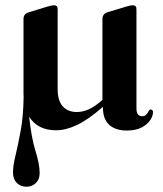

<svg xmlns="http://www.w3.org/2000/svg" viewBox="-20 -486 620 731"><path d="M463 11Q420.5 11 396.5 -10.2Q372.5 -31.5 372 -74L371.5 -79Q317.5 -31.5 274.5 -10.8Q231.5 10 193.5 10Q123.5 10 91 -41.5Q99.5 39 115.2 89.2Q131 139.5 131 173.5Q131 196.5 116.5 210.8Q102 225 80.5 225Q58.5 225 44 210.5Q29.5 196 29.5 171Q29.5 145 39 106Q48.5 67 58.8 11.5Q69 -44 70 -119.5Q69.5 -122 69.5 -125V-414Q69.5 -432.5 87.5 -438.5L159 -460.5Q177 -466 185.5 -466Q199.5 -466 199.5 -451.5V-146.5Q199.5 -102.5 219 -81Q238.5 -59.5 272.5 -59.5Q316.5 -59.5 361.5 -98.5L370 -106V-413.5Q370 -432.5 388 -439L459.5 -460.5Q476.5 -466 485.5 -466Q499.5 -466 499.5 -451.5V-73.5Q499.5 -43.5 521.5 -43.5Q531.5 -43.5 537 -49.8Q542.5 -56 545.8 -62.5Q549 -69 553 -69Q562.5 -69 562.5 -58.5Q562.5 -45 552 -28.8Q541.5 -12.5 519.5 -0.8Q497.5 11 463 11Z"/></svg>

Font: Fraunces 72pt S000 SemiBold
Style: Regular
Weight: 600
Version: Version 1.000; ttfautohint (v1.8.3)